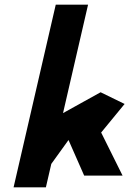

<svg xmlns="http://www.w3.org/2000/svg" viewBox="-20 -800 569 820"><path d="M38 0H176L199.1 -100L272.6 -202L339.5 -50H503.5L412 -234L512.2 -356L409.7 -406L249.2 -317L356.1 -780H218.1Z"/></svg>

Font: Digital Distortion
Style: Obl
Weight: 400
Version: Version 1